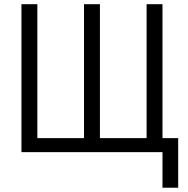

<svg xmlns="http://www.w3.org/2000/svg" viewBox="-20 -710 876 896"><path d="M80.1 -690.4H154.3V-65.4H372.1V-690.4H446.3V-65.4H664.1V-690.4H738.3V-65.4H811.5V166H738.3V0H80.1Z"/></svg>

Font: DINish
Style: Regular
Weight: 400
Designer: Bert Driehuis
Foundry: Playbeing
Version: Version 3.008; git-95204e4c-release